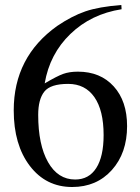

<svg xmlns="http://www.w3.org/2000/svg" viewBox="-20 -734 562 769"><path d="M269 15Q164 15 99.5 -69.5Q35 -154 35 -292Q35 -506 209 -630Q268 -670 322 -688.5Q376 -707 466 -714L467 -697Q345 -678 262 -598Q179 -518 159 -400Q208 -429 233 -438Q258 -447 292 -447Q382 -447 435.5 -388Q489 -329 489 -229Q489 -121 428 -53Q367 15 269 15ZM253 -398Q182 -398 157.5 -367Q133 -336 133 -274Q133 -154 172.5 -84.5Q212 -15 281 -15Q336 -15 365.5 -61Q395 -107 395 -193Q395 -292 358 -345Q321 -398 253 -398Z"/></svg>

Font: MM Ethnic
Style: Regular
Weight: 400
Designer: Khon Soe Zaw Thu
Version: Version 1.00 July 18, 2016, initial release